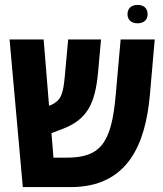

<svg xmlns="http://www.w3.org/2000/svg" viewBox="-20 -763 663 783"><path d="M541 -668C564 -668 582 -680 582 -705C582 -731 564 -743 541 -743C518 -743 500 -731 500 -705C500 -680 518 -668 541 -668ZM73 0H268C504 0 573 -179 591 -373L611 -602H472L452 -377C435 -179 390 -120 251 -120H198L190 -220L232 -236C334 -274 368 -337 380 -469L392 -602H258L244 -449C237 -377 229 -354 187 -334L180 -332L158 -602H19Z"/></svg>

Font: Noto Sans Hebrew Condensed
Style: Bold
Weight: 700
Width: 3
Designer: Monotype Design Team
Foundry: Monotype Imaging Inc.
Version: Version 2.004